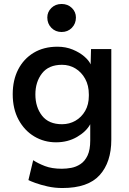

<svg xmlns="http://www.w3.org/2000/svg" viewBox="-20 -706 647 966"><path d="M294 240Q255 240 219.5 232Q184 224 158 214.5Q132 205 123 200L147 100Q171 116 206 129.5Q241 143 291 143Q314 143 338.5 138.5Q363 134 385 119.5Q407 105 420.5 76.5Q434 48 434 1V-81Q414 -44 367.5 -17Q321 10 262 10Q202 10 152.5 -19.5Q103 -49 73.5 -103.5Q44 -158 44 -232Q44 -303 71.5 -356.5Q99 -410 149.5 -440.5Q200 -471 269 -471Q311 -471 346 -456.5Q381 -442 404.5 -421.5Q428 -401 436 -382L438 -459H540V-3Q540 110 481.5 175Q423 240 294 240ZM292 -81Q329 -81 359.5 -98.5Q390 -116 408.5 -148Q427 -180 427 -224V-231Q427 -276 408.5 -309.5Q390 -343 359.5 -361.5Q329 -380 292 -380Q225 -380 191.5 -337Q158 -294 158 -231Q158 -167 191.5 -124Q225 -81 292 -81ZM290 -545Q259 -545 238.5 -566Q218 -587 218 -618Q218 -646 238.5 -666Q259 -686 290 -686Q321 -686 341.5 -666Q362 -646 362 -618Q362 -587 341.5 -566Q321 -545 290 -545Z"/></svg>

Font: Alata
Style: Regular
Weight: 400
Designer: Spyros Zevelakis, Eben Sorkin
Foundry: Spyros Zevelakis
Version: Version 1.005; ttfautohint (v1.8.4.7-5d5b)